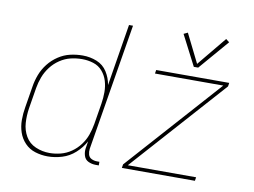

<svg xmlns="http://www.w3.org/2000/svg" viewBox="-80 -868 1313 994"><g transform="rotate(10 576.0 -371.5)"><path d="M892 -580H915L1050 -737L1032 -751L906 -598L831 -749L810 -739ZM227 8Q264 8 302 -3.5Q340 -15 370.5 -42.5Q401 -70 420 -105L414 -68Q411 -48 417 -28.5Q423 -9 441 -0.5Q459 8 480 8H496V-11H483Q468 -11 454.5 -17.5Q441 -24 437 -38.5Q433 -53 435 -68L545 -735H524L471 -410Q465 -447 445 -478.5Q425 -510 390 -524Q355 -538 316 -538Q283 -538 250.5 -530.5Q218 -523 188.5 -503.5Q159 -484 137.5 -456.5Q116 -429 104 -397.5Q92 -366 87 -333L69 -223Q63 -189 63 -155Q63 -121 73.5 -90Q84 -59 106.5 -35.5Q129 -12 161 -2Q193 8 227 8ZM616 0H1000L1003 -19H644L1084 -511L1087 -530H703L700 -511H1059L619 -19ZM233 -11Q195 -11 160 -26Q125 -41 106.5 -73Q88 -105 85.5 -143Q83 -181 89 -220L107 -330Q112 -360 123 -389Q134 -418 153.5 -443.5Q173 -469 200 -487Q227 -505 256.5 -512Q286 -519 316 -519Q347 -519 375.5 -510Q404 -501 423 -479Q442 -457 450.5 -429Q459 -401 459 -370.5Q459 -340 454 -309L436 -199Q431 -170 421 -141.5Q411 -113 392 -87.5Q373 -62 347 -44Q321 -26 291.5 -18.5Q262 -11 233 -11Z"/></g></svg>

Font: Iosevka Sparkle Thin
Style: Italic
Weight: 100
Italic angle: -9°
Designer: Belleve Invis
Foundry: Belleve Invis
Version: Version 4.5.0; ttfautohint (v1.8.3)